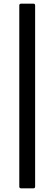

<svg xmlns="http://www.w3.org/2000/svg" viewBox="-20 -850 257 1055"><path d="M97 185Q86 185 86 175V-820Q86 -830 97 -830H163Q173 -830 173 -820V175Q173 185 163 185Z"/></svg>

Font: Sofia Sans Condensed SemiBold
Style: Italic
Weight: 600
Italic angle: -9°
Version: Version 4.100